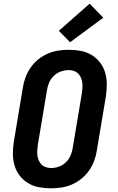

<svg xmlns="http://www.w3.org/2000/svg" viewBox="-20 -1013 640 1041"><path d="M257 8Q223 8 191 2Q159 -4 132.5 -20Q106 -36 87 -60.5Q68 -85 59 -115.5Q50 -146 50 -179Q50 -212 55 -245L104 -538Q108 -566 118.5 -594Q129 -622 146 -646.5Q163 -671 187 -690.5Q211 -710 238.5 -722Q266 -734 295 -738.5Q324 -743 352 -743Q386 -743 418 -737Q450 -731 476.5 -715Q503 -699 522 -674.5Q541 -650 550 -619.5Q559 -589 559 -556Q559 -523 554 -490L505 -197Q501 -169 490.5 -141Q480 -113 463 -88.5Q446 -64 422 -44.5Q398 -25 370.5 -13Q343 -1 314 3.5Q285 8 257 8ZM257 -102Q279 -102 300.5 -110Q322 -118 338.5 -134.5Q355 -151 363.5 -172Q372 -193 375 -215L424 -508Q426 -523 427 -537.5Q428 -552 426 -566Q424 -580 418.5 -592.5Q413 -605 403.5 -614.5Q394 -624 380.5 -628.5Q367 -633 353 -633Q331 -633 309 -625Q287 -617 270.5 -600.5Q254 -584 245.5 -563Q237 -542 234 -520L185 -227Q183 -212 182 -197.5Q181 -183 183 -169Q185 -155 190.5 -142.5Q196 -130 205.5 -120.5Q215 -111 229 -106.5Q243 -102 257 -102ZM360 -784 299 -846 466 -993 540 -917Z"/></svg>

Font: Iosevka XBd Ex Obl
Style: Regular
Weight: 800
Width: 7
Italic angle: -9°
Monospace: yes
Designer: Belleve Invis
Foundry: Belleve Invis
Version: Version 32.5.0; ttfautohint (v1.8.4)